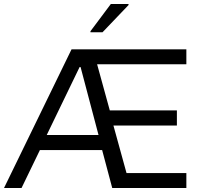

<svg xmlns="http://www.w3.org/2000/svg" viewBox="-27 -933 1002 953"><path d="M-7 0 328 -688H898V-614H455L518 -385H851V-310H536L601 -74H898V0H530L480 -188H171L80 0ZM205 -263H462L373 -600H368ZM422 -773V-778L523 -913H611V-908L482 -773Z"/></svg>

Font: Saira
Style: Regular
Weight: 400
Designer: Hector Gatti with collaboration of the Omnibus-Type team
Foundry: Omnibus-Type
Version: Version 1.100; ttfautohint (v1.8.3)